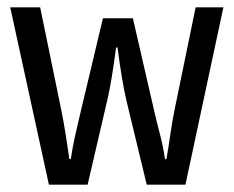

<svg xmlns="http://www.w3.org/2000/svg" viewBox="-20 -506 640 526"><path d="M114 0 8 -486H90L148 -204Q155 -169 160 -137Q165 -105 170 -70H174Q179 -105 186.5 -137.5Q194 -170 202 -204L262 -456H344L402 -204Q410 -169 418.5 -137Q427 -105 432 -70H436Q442 -105 446.5 -137Q451 -169 458 -204L516 -486H592L488 0H382L326 -232Q314 -283 302 -376H298Q286 -283 274 -232L220 0Z"/></svg>

Font: Source Code Pro
Style: Regular
Weight: 400
Monospace: yes
Designer: Paul D. Hunt, Teo Tuominen
Foundry: Adobe Systems Incorporated
Version: Version 2.030;PS 1.000;hotconv 16.6.51;makeotf.lib2.5.65220